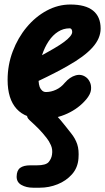

<svg xmlns="http://www.w3.org/2000/svg" viewBox="-20 -530 478 871"><path d="M177.5 9Q96.5 9 55.5 -36Q14.5 -81 14.5 -167.5Q14.5 -235.5 37.8 -297Q61 -358.5 101 -406.5Q141 -454.5 192.2 -482Q243.5 -509.5 299 -509.5Q368 -509.5 402.2 -481.8Q436.5 -454 436.5 -400.5Q436.5 -378 427.2 -356.5Q418 -335 399.2 -314.2Q380.5 -293.5 352.5 -272.8Q324.5 -252 287 -231Q264 -217.5 229.5 -199.8Q195 -182 155 -163Q155.5 -154.5 156.8 -147.8Q158 -141 160 -135.5Q164 -125.5 171.2 -119Q178.5 -112.5 188.5 -112.5Q211.5 -112.5 234.2 -123Q257 -133.5 274 -154.5Q296.5 -180.5 322.8 -188Q349 -195.5 370.5 -179.5Q381 -172 388 -157Q395 -142 392.8 -122.2Q390.5 -102.5 371.5 -79.5Q337 -38.5 285.5 -14.8Q234 9 177.5 9ZM170.5 -279.5Q184.5 -287 198 -294.8Q211.5 -302.5 225.5 -310.5Q253 -326.5 271 -340Q289 -353.5 298.2 -364.8Q307.5 -376 307.5 -385Q307.5 -391.5 304.8 -396.5Q302 -401.5 295.5 -401.5Q267.5 -401.5 243.5 -386.2Q219.5 -371 201 -343.5Q182.5 -316 170.5 -279.5ZM129.5 321.5Q99.5 321.5 77.2 309Q55 296.5 55.5 270.5Q56 243 71.5 231.5Q87 220 117 220H147Q188.5 220 201 204.8Q213.5 189.5 216 171Q219.5 148 211 128.8Q202.5 109.5 191.5 96Q174 73.5 157 56Q140 38.5 114.5 15.5Q98.5 1 104.2 -12Q110 -25 126.8 -33Q143.5 -41 159.5 -41Q181.5 -41 197.2 -34.2Q213 -27.5 227 -14.5Q243 1 254.8 15Q266.5 29 277.8 43.2Q289 57.5 302.5 74.5Q321.5 98 330.2 124Q339 150 336 188.5Q333 231 306.5 260.8Q280 290.5 241.2 306Q202.5 321.5 161 321.5Z"/></svg>

Font: Edu VIC WA NT Hand
Style: Regular
Weight: 400
Designer: Tina and Corey Anderson, Eben Sorkin, Mirko Velimirovic
Foundry: Google for Education
Version: Version 1.000